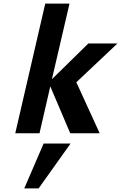

<svg xmlns="http://www.w3.org/2000/svg" viewBox="-20 -742 674 1069"><path d="M371 0 260 -261 200 0H65L232 -722H367L269 -301L472 -500H634L405 -284L535 0ZM195 307H115L223 57H373Z"/></svg>

Font: Perun
Style: Bold Italic
Weight: 700
Italic angle: -12°
Foundry: Copyright (c) Stefan Peev, Context Ltd, 2016
Version: Version 1.027